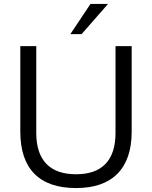

<svg xmlns="http://www.w3.org/2000/svg" viewBox="-20 -946 771 974"><path d="M83 -279V-712H164V-272Q164 -168 215 -115Q266 -62 366 -62Q465 -62 515.5 -115Q566 -168 566 -272V-712H648V-279Q648 -138 576 -65Q504 8 366 8Q226 8 154.5 -64.5Q83 -137 83 -279ZM394 -773H337L439 -926H528Z"/></svg>

Font: Muli-Regular
Style: Regular
Weight: 400
Version: Version 2.000